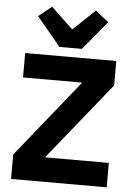

<svg xmlns="http://www.w3.org/2000/svg" viewBox="-63 -1011 732 1058"><g transform="rotate(5 303.5 -482.5)"><path d="M365 -748H241L109 -907L182 -965L303 -850L424 -965L497 -907ZM568 -135V0H39V-135L383 -563H56V-698H560V-563L215 -135Z"/></g></svg>

Font: Aneliza
Style: Bold
Weight: 700
Designer: Mike Abbink, Paul van der Laan, Pieter van Rosmalen
Foundry: Bold Monday
Version: Version 3.0